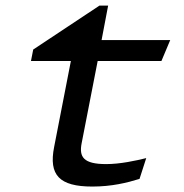

<svg xmlns="http://www.w3.org/2000/svg" viewBox="-20 -657 660 688"><path d="M91 -438.5H234L174 -130.5C154 -29.5 192.5 11.5 311 11.5C379.5 11.5 435.5 -2 480 -16L504 -90.5C468 -81.5 410.5 -69 360.5 -69C279 -69 263 -94.5 272.5 -143.5L330 -438.5H558.5L590 -513.5H344L367.5 -637H336.5L99 -479.5Z"/></svg>

Font: Monaspace Argon
Style: Italic
Weight: 400
Italic angle: -11°
Designer: Riley Cran & the Lettermatic Team
Foundry: Lettermatic
Version: Version 1.101 (Monaspace Argon)